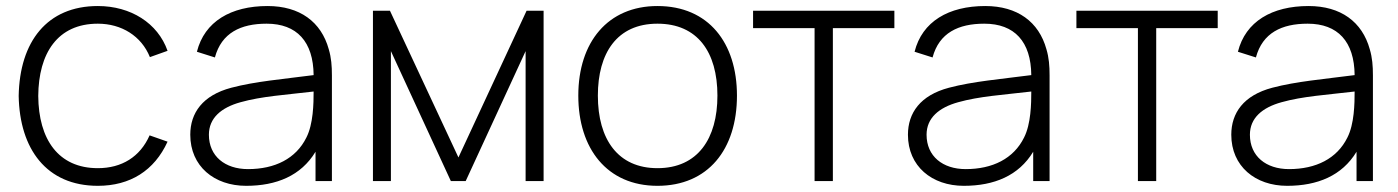

<svg xmlns="http://www.w3.org/2000/svg" viewBox="-20 -598 4616 634"><path d="M533.3 -430.2C501 -521.9 411.5 -578.1 303.1 -578.1C135.4 -578.1 44.8 -460.4 41.7 -281.2C44.8 -106.3 133.3 15.6 303.1 15.6C409.4 15.6 489.6 -34.4 533.3 -130.2L474 -151C442.7 -80.2 382.3 -42.7 303.1 -42.7C172.9 -42.7 107.3 -137.5 106.3 -281.2C107.3 -421.9 169.8 -519.8 303.1 -519.8C381.2 -519.8 446.9 -479.2 475 -409.4Z M1076 0V-349C1076 -380.2 1074 -407.3 1065.6 -435.4C1040.6 -526 969.8 -578.1 863.5 -578.1C742.7 -578.1 655.2 -527.1 630.2 -427.1L689.6 -408.3C711.5 -489.6 775 -519.8 860.4 -519.8C960.4 -519.8 1014.6 -460.4 1015.6 -350C912.5 -336.5 822.9 -329.2 743.8 -308.3C649 -283.3 608.3 -225 608.3 -153.1C608.3 -49 687.5 15.6 792.7 15.6C892.7 15.6 974 -17.7 1021.9 -96.9V0ZM991.7 -143.8C957.3 -74 887.5 -39.6 799 -39.6C722.9 -39.6 669.8 -82.3 669.8 -153.1C669.8 -208.3 710.4 -242.7 774 -260.4C844.8 -280.2 919.8 -284.4 1015.6 -295.8C1015.6 -256.2 1014.6 -188.5 991.7 -143.8Z M1718.8 -562.5 1493.8 -78.1 1267.7 -562.5H1211.5V0H1270.8V-429.2L1468.8 0H1517.7L1715.6 -429.2V0H1775V-562.5Z M2151 15.6C2317.7 15.6 2413.5 -104.2 2413.5 -282.3C2413.5 -456.3 2319.8 -578.1 2151 -578.1C1987.5 -578.1 1889.6 -459.4 1889.6 -282.3C1889.6 -107.3 1984.4 15.6 2151 15.6ZM2349 -282.3C2349 -140.6 2284.4 -42.7 2151 -42.7C2020.8 -42.7 1954.2 -137.5 1954.2 -282.3C1954.2 -421.9 2016.7 -519.8 2151 -519.8C2283.3 -519.8 2349 -426 2349 -282.3Z M2933.3 -562.5H2466.7V-505.2H2669.8V0H2730.2V-505.2H2933.3Z M3445.8 0V-349C3445.8 -380.2 3443.8 -407.3 3435.4 -435.4C3410.4 -526 3339.6 -578.1 3233.3 -578.1C3112.5 -578.1 3025 -527.1 3000 -427.1L3059.4 -408.3C3081.2 -489.6 3144.8 -519.8 3230.2 -519.8C3330.2 -519.8 3384.4 -460.4 3385.4 -350C3282.3 -336.5 3192.7 -329.2 3113.5 -308.3C3018.8 -283.3 2978.1 -225 2978.1 -153.1C2978.1 -49 3057.3 15.6 3162.5 15.6C3262.5 15.6 3343.8 -17.7 3391.7 -96.9V0ZM3361.5 -143.8C3327.1 -74 3257.3 -39.6 3168.8 -39.6C3092.7 -39.6 3039.6 -82.3 3039.6 -153.1C3039.6 -208.3 3080.2 -242.7 3143.8 -260.4C3214.6 -280.2 3289.6 -284.4 3385.4 -295.8C3385.4 -256.2 3384.4 -188.5 3361.5 -143.8Z M4001 -562.5H3534.4V-505.2H3737.5V0H3797.9V-505.2H4001Z M4513.5 0V-349C4513.5 -380.2 4511.5 -407.3 4503.1 -435.4C4478.1 -526 4407.3 -578.1 4301 -578.1C4180.2 -578.1 4092.7 -527.1 4067.7 -427.1L4127.1 -408.3C4149 -489.6 4212.5 -519.8 4297.9 -519.8C4397.9 -519.8 4452.1 -460.4 4453.1 -350C4350 -336.5 4260.4 -329.2 4181.2 -308.3C4086.5 -283.3 4045.8 -225 4045.8 -153.1C4045.8 -49 4125 15.6 4230.2 15.6C4330.2 15.6 4411.5 -17.7 4459.4 -96.9V0ZM4429.2 -143.8C4394.8 -74 4325 -39.6 4236.5 -39.6C4160.4 -39.6 4107.3 -82.3 4107.3 -153.1C4107.3 -208.3 4147.9 -242.7 4211.5 -260.4C4282.3 -280.2 4357.3 -284.4 4453.1 -295.8C4453.1 -256.2 4452.1 -188.5 4429.2 -143.8Z"/></svg>

Font: Manrope3 Light
Style: Regular
Weight: 300
Designer: Mikhail Sharanda
Foundry: Mikhail Sharanda
Version: Version 3.000;PS 003.000;hotconv 1.0.88;makeotf.lib2.5.64775